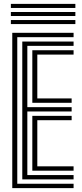

<svg xmlns="http://www.w3.org/2000/svg" viewBox="-20 -969 421 989"><path d="M43.2 0V-800H359V-777.5H69V-22.5H359V0ZM94.8 -45V-755H359V-732.8H120.8V-417H349V-394.8H120.8V-67.2H359V-45ZM146.5 -439.5V-710.2H359V-687.8H172.2V-462H349V-439.5ZM146.5 -89.8V-372.2H349V-349.8H172.2V-112.2H359V-89.8ZM368.2 -928H36V-949H368.2ZM368.2 -886.5H36V-907.2H368.2ZM368.2 -845H36V-865.8H368.2Z"/></svg>

Font: Big Shoulders Inline Display ExtraBold
Style: Regular
Weight: 800
Designer: Patric King
Foundry: XO Type Co
Version: Version 1.000